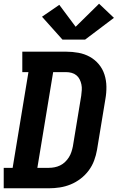

<svg xmlns="http://www.w3.org/2000/svg" viewBox="-21 -1013 641 1033"><path d="M-1 0V-110H47L132 -625H99V-735H334Q368 -735 401 -729Q434 -723 462 -707.5Q490 -692 510.5 -667.5Q531 -643 541 -612Q551 -581 551.5 -547Q552 -513 546 -480L501 -207Q496 -178 485.5 -149.5Q475 -121 456.5 -96Q438 -71 412.5 -51.5Q387 -32 358.5 -20.5Q330 -9 300.5 -4.5Q271 0 242 0ZM242 -110Q257 -110 272.5 -113Q288 -116 302.5 -123Q317 -130 329 -141.5Q341 -153 349.5 -166.5Q358 -180 363 -195Q368 -210 371 -225L416 -498Q418 -513 419 -528.5Q420 -544 417 -558.5Q414 -573 407.5 -586Q401 -599 390 -608Q379 -617 364.5 -621Q350 -625 334 -625H265L180 -110ZM315 -800 205 -923 298 -987 386 -869 512 -993 592 -917 437 -800Z"/></svg>

Font: Iosevka Slab XBdEx
Style: Italic
Weight: 800
Width: 7
Italic angle: -9°
Monospace: yes
Designer: Belleve Invis
Foundry: Belleve Invis
Version: Version 11.1.1; ttfautohint (v1.8.3)